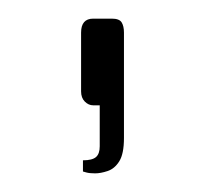

<svg xmlns="http://www.w3.org/2000/svg" viewBox="-20 -114 220 206"><path d="M82 72Q76 72 72.5 71Q69 70 69 70V58Q79 58 83 54.5Q87 51 87 43V-1H80Q75 -1 71 -5Q67 -9 67 -16V-79Q67 -94 80 -94H100Q108 -94 110.5 -90Q113 -86 113 -79V34Q113 51 108 59Q103 67 95.5 69.5Q88 72 82 72Z"/></svg>

Font: Exo Thin ExtraLight
Style: Regular
Weight: 250
Version: Version 2.000